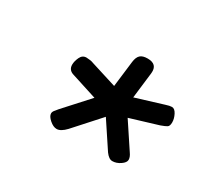

<svg xmlns="http://www.w3.org/2000/svg" viewBox="-72 -827 590 535"><g transform="rotate(30 223.5 -559.5)"><path d="M150 -411Q139 -411 127 -421.5Q115 -432 115 -441Q115 -446 119 -451Q123 -456 128 -462L198 -539L117 -565Q98 -570 98 -588Q98 -599 104 -612Q110 -625 123 -625Q126 -625 134 -624Q142 -623 146 -621L229 -595L239 -678Q241 -694 248.5 -701Q256 -708 272 -708Q304 -708 301 -678L291 -594L379 -621Q391 -625 398 -625Q407 -625 413.5 -612.5Q420 -600 420 -588Q420 -576 414.5 -572.5Q409 -569 395 -564L306 -537L359 -457Q367 -446 367 -437Q367 -428 354.5 -419.5Q342 -411 329 -411Q318 -411 307 -426L252 -509L179 -428Q163 -411 150 -411Z"/></g></svg>

Font: Asap Expanded Expanded Regular
Style: Bold Italic
Weight: 700
Width: 7
Italic angle: -6°
Designer: Pablo Cosgaya
Foundry: Omnibus-Type
Version: Version 3.001; ttfautohint (v1.8.4.7-5d5b)